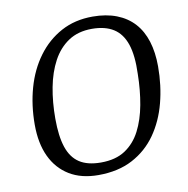

<svg xmlns="http://www.w3.org/2000/svg" viewBox="-76 -735 803 820"><g transform="rotate(-10 325.0 -324.5)"><path d="M286 11Q212 11 160.5 -20.5Q109 -52 82 -109.5Q55 -167 55 -248Q55 -332 76 -406.5Q97 -481 139 -538Q181 -595 241 -627.5Q301 -660 378 -660Q437 -660 482 -642.5Q527 -625 557 -592Q587 -559 602 -511Q617 -463 617 -402Q617 -319 597.5 -244.5Q578 -170 537.5 -112.5Q497 -55 434.5 -22Q372 11 286 11ZM306 -40Q370 -40 411.5 -67.5Q453 -95 477.5 -142.5Q502 -190 513.5 -252.5Q525 -315 526 -385Q529 -465 512.5 -514Q496 -563 459.5 -586Q423 -609 366 -609Q306 -609 264 -581Q222 -553 196 -504.5Q170 -456 158 -393Q146 -330 146 -258Q146 -182 162 -134Q178 -86 213 -63Q248 -40 306 -40Z"/></g></svg>

Font: Faustina
Style: Italic
Weight: 400
Italic angle: -8°
Designer: Alfonso Garcia
Foundry: http://www.omnibus-type.com
Version: Version 1.200